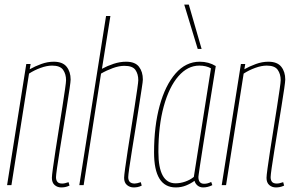

<svg xmlns="http://www.w3.org/2000/svg" viewBox="-20 -810 1294 840"><path d="M95 -530H114L110 -507Q133 -520 160.5 -530Q188 -540 215 -540Q254 -540 271.5 -518Q289 -496 289 -462Q289 -454 284.5 -422.5Q280 -391 272.5 -345Q265 -299 257 -249Q249 -199 241.5 -153Q234 -107 229.5 -75Q225 -43 225 -35Q225 -22 231 -14.5Q237 -7 252 -7Q258 -7 264.5 -8.5Q271 -10 280 -13L284 2Q273 7 264.5 8.5Q256 10 248 10Q231 10 219 -0.5Q207 -11 207 -32Q207 -41 211.5 -74Q216 -107 223 -152.5Q230 -198 238 -248Q246 -298 253 -343Q260 -388 264.5 -419.5Q269 -451 269 -459Q269 -486 256 -504.5Q243 -523 208 -523Q185 -523 157.5 -513Q130 -503 107 -488L30 0H11Z M541 -35Q541 -7 569 -7Q574 -7 580.5 -8.5Q587 -10 596 -13L600 2Q590 7 581.5 8.5Q573 10 565 10Q548 10 535.5 -0.5Q523 -11 523 -32Q523 -41 527.5 -74Q532 -107 539 -152.5Q546 -198 554 -248Q562 -298 569 -343.5Q576 -389 580.5 -420.5Q585 -452 585 -459Q585 -486 572.5 -504Q560 -522 524 -522Q501 -522 473.5 -512Q446 -502 422 -488L346 0H327L444 -740H463L426 -509Q450 -522 477.5 -531Q505 -540 532 -540Q571 -540 588 -518Q605 -496 605 -462Q605 -454 600 -422.5Q595 -391 588 -345Q581 -299 573 -249Q565 -199 557.5 -153Q550 -107 545.5 -75Q541 -43 541 -35Z M869 10Q854 10 844 1.5Q834 -7 831 -19Q815 -7 794 1.5Q773 10 749 10Q654 10 654 -143Q654 -258 678.5 -347.5Q703 -437 748 -488.5Q793 -540 854 -540Q893 -540 924 -521Q903 -393 889.5 -306.5Q876 -220 867.5 -167Q859 -114 855 -86.5Q851 -59 849.5 -48.5Q848 -38 848 -36Q848 -6 873 -6Q881 -6 888.5 -8Q896 -10 904 -14L909 0Q889 10 869 10ZM828 -36 903 -511Q882 -523 852 -523Q801 -523 760.5 -476.5Q720 -430 696.5 -345Q673 -260 673 -145Q673 -8 748 -8Q769 -8 790.5 -15.5Q812 -23 828 -36ZM845 -596 786 -790H806L862 -596Z M1034 -530H1053L1049 -507Q1072 -520 1099.5 -530Q1127 -540 1154 -540Q1193 -540 1210.5 -518Q1228 -496 1228 -462Q1228 -454 1223.5 -422.5Q1219 -391 1211.5 -345Q1204 -299 1196 -249Q1188 -199 1180.5 -153Q1173 -107 1168.5 -75Q1164 -43 1164 -35Q1164 -22 1170 -14.5Q1176 -7 1191 -7Q1197 -7 1203.5 -8.5Q1210 -10 1219 -13L1223 2Q1212 7 1203.5 8.5Q1195 10 1187 10Q1170 10 1158 -0.5Q1146 -11 1146 -32Q1146 -41 1150.5 -74Q1155 -107 1162 -152.5Q1169 -198 1177 -248Q1185 -298 1192 -343Q1199 -388 1203.5 -419.5Q1208 -451 1208 -459Q1208 -486 1195 -504.5Q1182 -523 1147 -523Q1124 -523 1096.5 -513Q1069 -503 1046 -488L969 0H950Z"/></svg>

Font: Georama Condensed Thin
Style: Italic
Weight: 100
Width: 3
Italic angle: -9°
Designer: Jean-Baptiste Levee
Foundry: Production Type
Version: Version 1.000